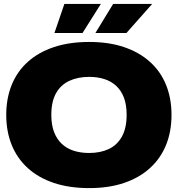

<svg xmlns="http://www.w3.org/2000/svg" viewBox="-20 -954 911 984"><path d="M437 10Q335 10 256 -16.5Q177 -43 122.5 -92.5Q68 -142 40 -211Q12 -280 12 -365Q12 -450 40 -519Q68 -588 122.5 -637Q177 -686 256 -712.5Q335 -739 437 -739Q538 -739 616 -712.5Q694 -686 748.5 -637Q803 -588 831 -519Q859 -450 859 -365Q859 -280 831 -211Q803 -142 748.5 -92.5Q694 -43 616 -16.5Q538 10 437 10ZM437 -170Q495 -170 538 -190.5Q581 -211 605 -254.5Q629 -298 629 -365Q629 -416 615.5 -452.5Q602 -489 576.5 -513Q551 -537 515.5 -548.5Q480 -560 437 -560Q379 -560 335 -539.5Q291 -519 267 -476Q243 -433 243 -365Q243 -314 257 -277.5Q271 -241 296.5 -217Q322 -193 357.5 -181.5Q393 -170 437 -170ZM259 -785 310 -934H497L403 -785ZM469 -785 560 -934H760L628 -785Z"/></svg>

Font: Mona Sans Expanded Black
Style: Regular
Weight: 900
Width: 7
Designer: Deni Anggara
Foundry: GitHub
Version: Version 2.000